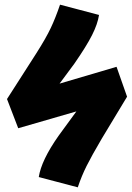

<svg xmlns="http://www.w3.org/2000/svg" viewBox="-20 -783 564 822"><path d="M404 -719Q398 -680 374 -632.5Q350 -585 298 -510L235 -425L479 -497L524 -369L416 -190Q373 -117 351 -73Q329 -29 313 19L146 -25Q157 -97 231 -202L307 -306L58 -234L10 -359L135 -554Q177 -620 197.5 -663.5Q218 -707 237 -763Z"/></svg>

Font: Fira Sans Black
Style: Italic
Weight: 900
Italic angle: -8°
Designer: Carrois Corporate & Edenspiekermann AG
Foundry: Carrois Corporate GbR & Edenspiekermann AG
Version: Version 4.203